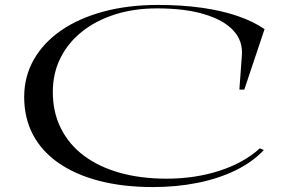

<svg xmlns="http://www.w3.org/2000/svg" viewBox="-20 -743 1170 778"><path d="M1049 -135Q1003 -86 934 -52.5Q865 -19 780 -2Q695 15 600 15Q479 15 382.5 -10Q286 -35 217.5 -82.5Q149 -130 113.5 -197.5Q78 -265 78 -350Q78 -433 117 -501.5Q156 -570 227.5 -619.5Q299 -669 399 -696Q499 -723 620 -723Q717 -723 798 -711.5Q879 -700 943 -678Q1007 -656 1052 -625L970 -380H950L960 -517Q965 -577 925.5 -619.5Q886 -662 807.5 -685.5Q729 -709 616 -709Q523 -709 446 -684.5Q369 -660 312.5 -615Q256 -570 225 -508Q194 -446 194 -370Q194 -289 226.5 -223.5Q259 -158 319.5 -112.5Q380 -67 465 -43Q550 -19 655 -19Q770 -19 869 -51Q968 -83 1033 -142Z"/></svg>

Font: Kalnia Expanded Light
Style: Regular
Weight: 300
Width: 7
Designer: Frida Medrano
Foundry: Frida Medrano
Version: Version 1.105